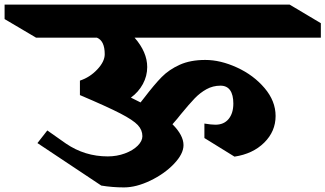

<svg xmlns="http://www.w3.org/2000/svg" viewBox="-137 -806 1417 836"><path d="M504 -514Q504 -475 485 -440Q466 -405 433 -381L475 -360L490 -379Q535 -438 567 -470.5Q599 -503 645.5 -524Q692 -545 757 -545Q823 -545 895 -512Q967 -479 1015 -422.5Q1063 -366 1063 -301Q1063 -234 1013.5 -185Q964 -136 884 -124L753 -205V-268Q783 -263 801 -263Q838 -263 858.5 -288Q879 -313 879 -355Q879 -393 865 -413Q851 -433 823 -433Q790 -433 762 -417.5Q734 -402 710.5 -377.5Q687 -353 650 -308Q638 -292 614 -265Q662 -217 662 -174Q662 -136 620.5 -92.5Q579 -49 517.5 -19.5Q456 10 403 10Q352 10 304 2L26 -183L69 -238L150 -181Q232 -125 332 -125Q372 -125 407 -138Q442 -151 462.5 -171.5Q483 -192 483 -213Q483 -240 463 -261.5Q443 -283 387 -312Q331 -341 211 -392V-455Q254 -469 286.5 -503.5Q319 -538 319 -570Q319 -628 285 -642H20L-117 -723V-786H1124L1260 -705V-642H449Q504 -579 504 -514Z"/></svg>

Font: Inknut Antiqua
Style: Bold
Weight: 700
Designer: Claus Eggers Sørensen
Foundry: Claus Eggers Sørensen
Version: Version 1.003; ttfautohint (v1.8.2) -l 8 -r 50 -G 200 -x 14 